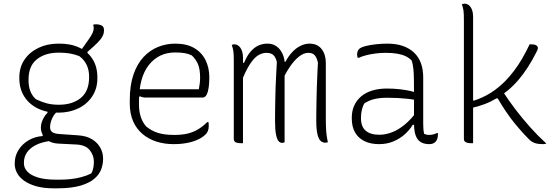

<svg xmlns="http://www.w3.org/2000/svg" viewBox="-20 -773 3040 1043"><path d="M410 -486 461 -558Q478 -582 483.5 -595.5Q489 -609 489 -619Q489 -625 488.5 -629Q488 -633 486 -638Q489 -640 493 -640.5Q497 -641 502 -641Q519 -641 532 -634.5Q545 -628 545 -610V-608Q545 -597 541 -585Q537 -573 525 -558Q513 -543 489 -521L455 -491V-471ZM297 -536Q361 -537 408.5 -515.5Q456 -494 482.5 -452.5Q509 -411 509 -352V-348Q509 -292 481 -249.5Q453 -207 405 -184Q357 -161 297 -161Q235 -160 187 -183Q139 -206 112 -248.5Q85 -291 85 -348V-352Q85 -408 113 -449Q141 -490 189 -513Q237 -536 297 -536ZM299 -487Q226 -487 180.5 -451Q135 -415 135 -341V-337Q135 -303 145 -277.5Q155 -252 175 -234Q206 -219 234.5 -211.5Q263 -204 300 -204Q374 -204 419 -241Q464 -278 464 -353V-357Q464 -393 450.5 -421Q437 -449 411 -468Q386 -478 359.5 -482.5Q333 -487 299 -487ZM238 -175H301Q276 -158 264 -131.5Q252 -105 252 -82Q252 -65 263 -56Q274 -47 302 -45L403 -38Q450 -35 480 -16.5Q510 2 525 29.5Q540 57 540 88V91Q540 118 530 146Q520 174 493 197.5Q466 221 417 235.5Q368 250 290 250H272Q216 250 176 238.5Q136 227 110 208Q84 189 72 165.5Q60 142 60 118V114Q60 75 80 42.5Q100 10 134.5 -10.5Q169 -31 212 -34V-65L251 -7Q206 -1 174.5 15Q143 31 126.5 55Q110 79 110 110V115Q110 139 128.5 159Q147 179 185.5 191Q224 203 285 203H305Q334 203 363 200Q392 197 421 189.5Q450 182 476 169Q483 158 486.5 140.5Q490 123 490 107V105Q490 70 467 42Q444 14 394 12L295 7Q263 5 242 -8.5Q221 -22 211.5 -41.5Q202 -61 202 -79Q202 -101 212.5 -123.5Q223 -146 238 -160Z M932 -536Q994 -536 1035 -512Q1076 -488 1096.5 -446.5Q1117 -405 1117 -354V-350Q1117 -325 1114 -300.5Q1111 -276 1103 -259.5Q1095 -243 1080 -243H771Q762 -243 754 -245Q746 -247 741 -250L726 -241L722 -288H1060Q1063 -303 1065 -318.5Q1067 -334 1067 -351Q1067 -396 1056 -423Q1045 -450 1022 -472Q1003 -481 982.5 -484.5Q962 -488 931 -488Q843 -488 789 -420.5Q735 -353 735 -222V-205Q735 -169 744.5 -139Q754 -109 774 -86Q805 -61 840 -50.5Q875 -40 927 -40Q967 -40 997.5 -47Q1028 -54 1054.5 -69.5Q1081 -85 1106 -110H1112Q1113 -107 1113.5 -102Q1114 -97 1114 -89Q1114 -73 1109.5 -62Q1105 -51 1097 -43Q1081 -27 1055.5 -15Q1030 -3 996.5 3.5Q963 10 923 10Q874 10 831 -3.5Q788 -17 755 -44.5Q722 -72 703.5 -113.5Q685 -155 685 -211V-229Q685 -310 705 -368Q725 -426 759.5 -463Q794 -500 838.5 -518Q883 -536 932 -536Z M1761 0Q1760 0 1758 0.5Q1756 1 1753 1.5Q1750 2 1745 2Q1734 2 1723 -6.5Q1712 -15 1705 -41.5Q1698 -68 1698 -120Q1698 -149 1698.5 -177.5Q1699 -206 1699.5 -235Q1700 -264 1701 -295Q1702 -326 1703.5 -360Q1705 -394 1707 -433Q1701 -460 1689.5 -473Q1678 -486 1655 -486Q1630 -486 1604 -465.5Q1578 -445 1553.5 -408.5Q1529 -372 1508 -325V-438H1531Q1547 -468 1567.5 -490Q1588 -512 1612.5 -524Q1637 -536 1661 -536Q1684 -536 1700.5 -528Q1717 -520 1728 -505.5Q1739 -491 1744.5 -472Q1750 -453 1750 -432Q1750 -393 1750 -354.5Q1750 -316 1750 -278Q1750 -240 1750 -201.5Q1750 -163 1750 -124Q1750 -89 1752 -60.5Q1754 -32 1761 0ZM1526 0Q1524 1 1522 1.5Q1520 2 1517.5 2.5Q1515 3 1512 3Q1502 3 1493.5 -6Q1485 -15 1479.5 -41.5Q1474 -68 1474 -120Q1474 -149 1474.5 -177.5Q1475 -206 1475.5 -235Q1476 -264 1477 -295.5Q1478 -327 1480 -361.5Q1482 -396 1484 -436Q1480 -454 1472.5 -465Q1465 -476 1454 -481Q1443 -486 1427 -486Q1404 -486 1381.5 -472Q1359 -458 1335.5 -421Q1312 -384 1285 -314V-432H1306Q1322 -471 1342 -493.5Q1362 -516 1384.5 -526Q1407 -536 1432 -536Q1457 -536 1474.5 -526Q1492 -516 1503.5 -500Q1515 -484 1520.5 -466Q1526 -448 1526 -432Q1526 -378 1526 -324Q1526 -270 1526 -216Q1526 -162 1526 -108Q1526 -54 1526 0ZM1300 5Q1299 5 1297.5 5Q1296 5 1295 5Q1294 5 1292.5 5Q1291 5 1290 5Q1282 5 1274.5 4Q1267 3 1261.5 0.5Q1256 -2 1253 -6.5Q1250 -11 1250 -18Q1250 -89 1250 -159.5Q1250 -230 1250 -301Q1250 -372 1250 -442Q1250 -477 1248 -493Q1246 -509 1239 -529Q1241 -530 1243 -530.5Q1245 -531 1247 -531.5Q1249 -532 1251 -532Q1253 -532 1255 -532Q1263 -532 1271 -527.5Q1279 -523 1285.5 -514Q1292 -505 1296 -491.5Q1300 -478 1300 -459Q1300 -382 1300 -304.5Q1300 -227 1300 -150Q1300 -73 1300 5Z M2279 -352Q2279 -321 2279 -289.5Q2279 -258 2279 -226.5Q2279 -195 2279 -163.5Q2279 -132 2279 -100Q2279 -84 2280 -72Q2281 -60 2284 -46Q2290 -43 2296.5 -41.5Q2303 -40 2310 -40Q2323 -40 2334 -43Q2345 -46 2353 -50H2359Q2359 -49 2359 -47Q2359 -45 2359 -43Q2359 -29 2355.5 -19Q2352 -9 2346 -3Q2340 3 2332 6.5Q2324 10 2312 10Q2291 10 2275 3.5Q2259 -3 2249 -16.5Q2239 -30 2234 -51Q2229 -72 2229 -100Q2229 -138 2229 -181Q2229 -224 2229 -252Q2229 -306 2228.5 -340.5Q2228 -375 2225.5 -399Q2223 -423 2217 -443Q2204 -458 2184 -467.5Q2164 -477 2137.5 -481.5Q2111 -486 2076 -486Q2048 -486 2020.5 -482.5Q1993 -479 1969.5 -473Q1946 -467 1929 -459H1923Q1922 -463 1921 -467Q1920 -471 1920 -475Q1920 -486 1922.5 -493.5Q1925 -501 1931 -507Q1940 -516 1965 -522.5Q1990 -529 2022 -532.5Q2054 -536 2084 -536Q2132 -536 2168 -523.5Q2204 -511 2229 -487.5Q2254 -464 2266.5 -430Q2279 -396 2279 -352ZM1941 -130Q1941 -85 1966.5 -63Q1992 -41 2041 -41Q2074 -41 2108.5 -54Q2143 -67 2178.5 -96Q2214 -125 2248 -172V-95H2222Q2206 -68 2179.5 -44Q2153 -20 2117.5 -5Q2082 10 2039 10Q1993 10 1959.5 -6.5Q1926 -23 1908.5 -54Q1891 -85 1891 -129V-134Q1891 -170 1904 -199Q1917 -228 1941.5 -249Q1966 -270 2001.5 -281Q2037 -292 2082 -292Q2119 -292 2153.5 -288Q2188 -284 2212.5 -278Q2237 -272 2245 -267Q2251 -264 2253 -258Q2255 -252 2255 -244.5Q2255 -237 2254 -226Q2226 -233 2198 -236Q2170 -239 2142 -240.5Q2114 -242 2085 -242Q2039 -242 2008.5 -233.5Q1978 -225 1958 -210Q1951 -196 1946 -177.5Q1941 -159 1941 -133Z M2550 5Q2549 5 2547 5Q2545 5 2543.5 5Q2542 5 2540 5Q2529 5 2520 3Q2511 1 2505.5 -4Q2500 -9 2500 -18Q2500 -98 2500 -179Q2500 -260 2500 -340.5Q2500 -421 2500 -502Q2500 -583 2500 -663Q2500 -698 2498 -714Q2496 -730 2489 -750Q2492 -751 2494.5 -751.5Q2497 -752 2500 -752.5Q2503 -753 2505 -753Q2516 -753 2526.5 -745Q2537 -737 2543.5 -721Q2550 -705 2550 -680Q2550 -594 2550 -508.5Q2550 -423 2550 -337.5Q2550 -252 2550 -166.5Q2550 -81 2550 5ZM2929 10Q2904 10 2886.5 4.5Q2869 -1 2854 -16Q2841 -29 2828 -43Q2815 -57 2802.5 -71.5Q2790 -86 2777.5 -101Q2765 -116 2754 -131Q2738 -153 2725.5 -171.5Q2713 -190 2703 -206.5Q2693 -223 2684 -238L2656 -243L2707 -283Q2741 -230 2779.5 -179.5Q2818 -129 2860 -82Q2902 -35 2948 7Q2946 8 2942.5 8.5Q2939 9 2936 9.5Q2933 10 2929 10ZM2523 -241 2554 -226Q2578 -234 2601 -244.5Q2624 -255 2645.5 -268.5Q2667 -282 2687 -298.5Q2707 -315 2726 -334Q2750 -359 2772.5 -388.5Q2795 -418 2816 -454Q2837 -490 2857 -532H2867Q2882 -532 2889.5 -528.5Q2897 -525 2899.5 -520.5Q2902 -516 2902 -511Q2902 -508 2900 -503Q2898 -498 2894 -490Q2872 -446 2847.5 -408Q2823 -370 2796 -338.5Q2769 -307 2739.5 -282.5Q2710 -258 2678 -239Q2646 -220 2611.5 -207Q2577 -194 2540 -186Z"/></svg>

Font: Recursive Monospace Casual Light
Style: Regular
Weight: 300
Version: Version 1.047